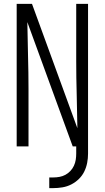

<svg xmlns="http://www.w3.org/2000/svg" viewBox="-20 -755 540 990"><path d="M66 0V-735H145L379 -94Q378 -180 375.5 -267Q373 -354 373 -441V-735H434V0H355L121 -641Q122 -555 124.5 -468Q127 -381 127 -294V0ZM234 215V160H254Q271 160 287 157Q303 154 317 146.5Q331 139 342.5 127Q354 115 361 100Q368 85 370.5 69Q373 53 373 37V0H434V37Q434 61 429.5 84.5Q425 108 414.5 129.5Q404 151 386.5 168Q369 185 347.5 196Q326 207 302 211Q278 215 254 215Z"/></svg>

Font: Iosevka Fixed Light
Style: Regular
Weight: 300
Monospace: yes
Designer: Belleve Invis
Foundry: Belleve Invis
Version: Version 32.3.0